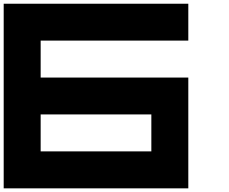

<svg xmlns="http://www.w3.org/2000/svg" viewBox="-20 -820 1240 1040"><path d="M1000 -600.1H200.2V-399.9H1000V200.2H0V-799.8H1000ZM799.8 -200.2H200.2V0H799.8Z"/></svg>

Font: QuinqueFive
Style: Regular
Weight: 400
Monospace: yes
Designer: GGBotNet
Foundry: GGBotNet
Version: 1.1